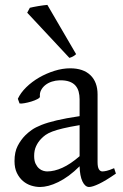

<svg xmlns="http://www.w3.org/2000/svg" viewBox="-20 -747 499 782"><path d="M171.9 -48.8Q201.2 -48.8 234.1 -63.7Q267.1 -78.6 304.2 -110.8V-237.3Q263.2 -230.5 236.6 -224.1Q210 -217.8 192.9 -211.2Q175.8 -204.6 165.5 -197.3Q155.3 -189.9 147.5 -181.6Q134.8 -168.5 127 -151.6Q119.1 -134.8 119.1 -111.8Q119.1 -92.3 125 -80.1Q130.9 -67.9 139.2 -60.8Q147.5 -53.7 156.5 -51.3Q165.5 -48.8 171.9 -48.8ZM452.1 -40Q410.6 -11.2 383.5 1.7Q356.4 14.6 342.8 14.6Q326.7 14.6 315.9 -7.8Q305.2 -30.3 304.2 -69.8Q282.2 -47.9 260.3 -31.7Q238.3 -15.6 217.3 -5.4Q196.3 4.9 177.5 9.8Q158.7 14.6 143.1 14.6Q125.5 14.6 106.9 8.8Q88.4 2.9 73.5 -9.8Q58.6 -22.5 48.8 -42.5Q39.1 -62.5 39.1 -90.8Q39.1 -127.9 52 -152.8Q64.9 -177.7 83 -195.8Q94.7 -207.5 109.6 -218Q124.5 -228.5 149.2 -238.3Q173.8 -248 210.9 -256.8Q248 -265.6 304.2 -273.9V-342.8Q304.2 -359.4 300.3 -373.8Q296.4 -388.2 287.1 -398.7Q277.8 -409.2 262 -414.8Q246.1 -420.4 222.2 -419.9Q206.5 -419.4 191.4 -414.6Q176.3 -409.7 165 -400.9Q153.8 -392.1 147.5 -380.1Q141.1 -368.2 142.6 -353.5Q143.1 -349.1 132.6 -343.5Q122.1 -337.9 107.7 -333.5Q93.3 -329.1 79.3 -326.7Q65.4 -324.2 59.6 -325.7L52.7 -344.7Q64 -369.1 86.9 -391.6Q109.9 -414.1 139.4 -431.2Q168.9 -448.2 201.9 -458.5Q234.9 -468.8 265.6 -468.8Q319.3 -468.8 348.4 -440.7Q377.4 -412.6 377.4 -362.3V-86.9Q377.4 -66.4 382.8 -57.6Q388.2 -48.8 397 -48.8Q403.8 -48.8 414.6 -51.3Q425.3 -53.7 444.8 -62ZM290 -526.4Q283.7 -520.5 277.3 -517.1Q271 -513.7 262.7 -511.2L90.8 -695.3L101.6 -715.3Q106.4 -716.8 116 -718.5Q125.5 -720.2 136 -722.2Q146.5 -724.1 156.7 -725.3Q167 -726.6 172.9 -727.1Z"/></svg>

Font: Gentium Plus Am
Style: Regular
Weight: 400
Designer: J. Victor Gaultney, Annie Olsen, Iska Routamaa, Becca Hirsbrunner
Foundry: SIL International
Version: Version 5.000